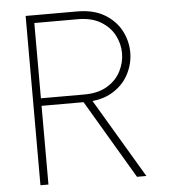

<svg xmlns="http://www.w3.org/2000/svg" viewBox="-53 -788 744 836"><g transform="rotate(-5 319.5 -370.0)"><path d="M315 -344H109V-377H315Q375 -377 415 -401Q455 -425 474.5 -463Q494 -501 494 -542Q494 -583 474.5 -620.5Q455 -658 415 -682Q375 -706 315 -706H109V-740H315Q387 -740 435 -711Q483 -682 506.5 -637Q530 -592 530 -542Q530 -493 506.5 -447.5Q483 -402 435 -373Q387 -344 315 -344ZM553 0H512L289 -377L331 -374ZM125 0H90V-740H125Z"/></g></svg>

Font: Be Vietnam Pro Variable Thin
Style: Regular
Weight: 100
Designer: Lam Bao, Tony Le, Vietanh Nguyen
Foundry: Yellow Type Foundry
Version: Version 1.002